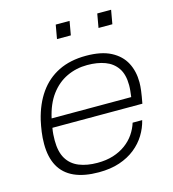

<svg xmlns="http://www.w3.org/2000/svg" viewBox="-109 -808 823 911"><g transform="rotate(-15 303.0 -353.0)"><path d="M265 12Q193 12 144.5 -10Q96 -32 72 -76Q48 -120 48 -185Q48 -215 52 -243.5Q56 -272 62 -299Q80 -374 117.5 -427.5Q155 -481 212.5 -509.5Q270 -538 348 -538Q423 -538 470 -513.5Q517 -489 539 -447Q561 -405 561 -351Q561 -333 558 -309.5Q555 -286 548 -249H106Q103 -232 102 -217Q101 -202 101 -188Q101 -132 121.5 -98Q142 -64 180.5 -48.5Q219 -33 270 -33Q314 -33 348.5 -44Q383 -55 409.5 -74.5Q436 -94 453.5 -119.5Q471 -145 480 -174H527Q518 -137 497.5 -103.5Q477 -70 444.5 -44Q412 -18 367.5 -3Q323 12 265 12ZM114 -293H505Q507 -309 508.5 -323Q510 -337 510 -350Q510 -403 488.5 -434.5Q467 -466 429.5 -480Q392 -494 342 -494Q288 -494 241.5 -472Q195 -450 162 -405.5Q129 -361 114 -293ZM236 -650 248 -718H316L304 -650ZM440 -650 452 -718H520L508 -650Z"/></g></svg>

Font: Archivo SemiExpanded Thin
Style: Italic
Weight: 250
Width: 6
Italic angle: -10°
Designer: Hector Gatti
Foundry: Omnibus-Type
Version: Version 2.001